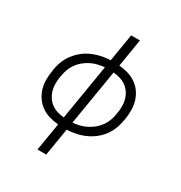

<svg xmlns="http://www.w3.org/2000/svg" viewBox="-215 -886 1179 1252"><g transform="rotate(30 375.0 -260.0)"><path d="M250 215 285 6Q250 3 217 -6.5Q184 -16 157 -35Q130 -54 111 -81Q92 -108 82 -140Q72 -172 72 -207.5Q72 -243 78 -278L79 -287Q83 -311 90.5 -335.5Q98 -360 111 -383Q124 -406 141.5 -426.5Q159 -447 180 -463.5Q201 -480 225 -492Q249 -504 274 -511.5Q299 -519 324 -523Q349 -527 373 -528L407 -735H473L439 -526Q473 -523 506 -513.5Q539 -504 566.5 -485Q594 -466 613 -439Q632 -412 641.5 -380Q651 -348 651.5 -312.5Q652 -277 646 -242L644 -233Q640 -209 632.5 -184.5Q625 -160 612.5 -137Q600 -114 582.5 -93.5Q565 -73 543.5 -56.5Q522 -40 498 -28Q474 -16 449.5 -8.5Q425 -1 400 3Q375 7 350 8L316 215ZM294 -52 363 -469Q338 -467 312.5 -461Q287 -455 263 -443Q239 -431 217.5 -413.5Q196 -396 180.5 -374Q165 -352 156 -327Q147 -302 143 -277L141 -269Q137 -242 137 -215.5Q137 -189 144 -164.5Q151 -140 165 -119Q179 -98 199 -83.5Q219 -69 244 -61.5Q269 -54 294 -52ZM360 -51Q385 -53 410.5 -59Q436 -65 460 -77Q484 -89 505.5 -106.5Q527 -124 543 -146Q559 -168 568 -193Q577 -218 581 -243L582 -251Q587 -278 587 -304.5Q587 -331 580 -355.5Q573 -380 559 -401Q545 -422 524.5 -436.5Q504 -451 479.5 -458.5Q455 -466 429 -468Z"/></g></svg>

Font: Iosevka Etoile Light
Style: Italic
Weight: 300
Italic angle: -9°
Designer: Belleve Invis
Foundry: Belleve Invis
Version: Version 22.1.2; ttfautohint (v1.8.4)